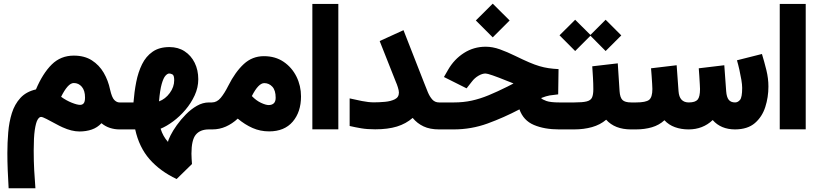

<svg xmlns="http://www.w3.org/2000/svg" viewBox="-20 -703 4440 1043"><path d="M380.9 -400.9Q439 -400.9 479 -375.2Q519 -349.6 543.5 -307.6Q567.9 -265.6 578.1 -215.8Q587.9 -172.9 601.1 -159.7Q614.3 -146.5 628.9 -146.5H642.6V0H628.9Q602.5 0 577.4 -8.1Q552.2 -16.1 531.2 -33.7Q508.8 -9.8 478.5 0.7Q448.2 11.2 411.6 11.2Q369.6 11.2 319.3 -11.7Q303.7 -18.6 279.3 -32Q254.9 -45.4 232.9 -56.6Q210.9 -67.9 203.1 -67.9Q192.9 -67.9 183.8 -52Q174.8 -36.1 168.9 3.4Q163.1 43 163.1 114.7Q163.1 172.4 165.8 221.9Q168.5 271.5 172.4 319.8H26.9Q23.9 272.5 22 222.7Q20 172.9 20 128.4Q20 71.8 24.7 15.9Q29.3 -40 44.4 -88.4Q59.6 -136.7 90.8 -170.9Q122.1 -205.1 175.3 -217.3Q212.4 -304.7 261.2 -352.8Q310.1 -400.9 380.9 -400.9ZM415 -133.3Q427.7 -133.3 434.8 -142.1Q441.9 -150.9 441.9 -173.3Q441.9 -210.9 424.6 -231.4Q407.2 -252 380.9 -252Q364.3 -252 346.9 -232.4Q329.6 -212.9 312 -177.2Q340.3 -156.7 369.9 -145Q399.4 -133.3 415 -133.3Z M939.5 269.5Q849.6 227.1 792.7 162.1Q735.8 97.2 714.4 0H623V-146.5H705.1Q709.5 -203.6 720 -257.3Q730.5 -311 751.7 -354Q772.9 -397 809.1 -422.1Q845.2 -447.3 900.4 -447.3Q947.8 -447.3 982.9 -424.3Q1018.1 -401.4 1037.6 -361.8Q1057.1 -322.3 1057.1 -272.5Q1057.1 -227.5 1037.6 -185.1Q1018.1 -142.6 987.1 -106.2Q956.1 -69.8 920.4 -43.5Q884.8 -17.1 852.5 -3.9Q865.2 37.6 892.6 67.9Q894 57.1 906.5 32.2Q918.9 7.3 940.4 -22.9Q961.9 -53.2 989.7 -81.5Q1017.6 -109.9 1049.6 -128.2Q1081.5 -146.5 1115.2 -146.5H1131.8V0H1114.3Q1067.4 0 1043.7 28.6Q1020 57.1 1020 131.8Q1020 145.5 1021 159.9Q1022 174.3 1022.9 188ZM843.8 -152.3Q878.4 -165 902.3 -197.8Q926.3 -230.5 926.3 -267.1Q926.3 -293.9 916.7 -298.8Q907.2 -303.7 899.4 -303.7Q889.6 -303.7 878.7 -291.5Q867.7 -279.3 858.4 -246.8Q849.1 -214.4 843.8 -152.3Z M1271.5 -58.6Q1241.7 -30.8 1207 -15.4Q1172.4 0 1133.3 0H1112.8V-146.5H1130.9Q1158.2 -146.5 1179 -171.4Q1199.7 -196.3 1220.2 -237.3Q1257.8 -312 1304.2 -355Q1350.6 -397.9 1413.6 -397.9Q1475.6 -397.9 1520.8 -367.2Q1565.9 -336.4 1590.6 -286.6Q1615.2 -236.8 1615.2 -179.2Q1615.2 -94.7 1570.1 -42Q1524.9 10.7 1441.9 10.7Q1394 10.7 1352.3 -7.6Q1310.5 -25.9 1271.5 -58.6ZM1348.1 -181.2Q1371.6 -156.7 1397.7 -144.5Q1423.8 -132.3 1439.9 -132.3Q1457 -132.3 1467.3 -141.8Q1477.5 -151.4 1477.5 -171.9Q1477.5 -212.4 1459.5 -231.9Q1441.4 -251.5 1415.5 -251.5Q1383.8 -251.5 1348.1 -181.2Z M1676.8 -681.6H1817.9V-0.5H1676.8Z M1879.4 -168.5Q1909.2 -161.6 1945.6 -154.3Q1981.9 -147 2010.7 -147Q2040 -147 2071.5 -149.9Q2103 -152.8 2125 -163.8Q2147 -174.8 2147 -200.2Q2147 -211.4 2141.1 -229.5Q2135.3 -247.6 2131.3 -255.9L2042.5 -480L2171.9 -539.1L2284.7 -251Q2294.4 -225.6 2304.4 -201.7Q2314.5 -177.7 2328.6 -162.1Q2342.8 -146.5 2365.2 -146.5H2385.7V0H2365.2Q2315.4 0 2280.8 -16.4Q2246.1 -32.7 2221.7 -62.5Q2185.5 -30.8 2136.2 -15.6Q2086.9 -0.5 2018.1 -0.5Q1974.6 -0.5 1942.9 -5.9Q1911.1 -11.2 1879.4 -18.6Z M2564.9 -591.8 2656.7 -683.1 2748.5 -591.8 2656.7 -500ZM3012.2 -190.4Q2984.4 -187.5 2966.3 -184.6Q2948.2 -181.6 2919.4 -170.4Q2925.3 -162.6 2948 -154.5Q2970.7 -146.5 3019 -146.5H3045.4V0H3017.1Q2937.5 0 2880.4 -24.2Q2823.2 -48.3 2801.8 -108.9Q2717.3 -64.5 2628.9 -32.2Q2540.5 0 2444.3 0H2366.2V-146.5H2445.8Q2497.6 -146.5 2543 -156.5Q2588.4 -166.5 2635 -185.8Q2681.6 -205.1 2736.3 -232.4L2769.5 -249.5Q2762.2 -252.4 2754.9 -255.6Q2747.6 -258.8 2737.8 -262.2Q2635.7 -303.7 2617.7 -303.7Q2599.6 -303.7 2578.9 -291.5Q2558.1 -279.3 2543 -259.3L2514.6 -223.1L2391.6 -284.7L2414.6 -324.7Q2447.3 -381.3 2500.5 -415.3Q2553.7 -449.2 2618.2 -449.2Q2655.8 -449.2 2695.3 -435.1Q2734.9 -420.9 2778.8 -399.4Q2822.8 -377.9 2854 -364.5Q2885.3 -351.1 2910.2 -343.8Q2935.1 -336.4 2959.5 -332.8Q2983.9 -329.1 3014.2 -327.6Z M3419.9 0H3408.2Q3319.8 0 3272.9 -52.7Q3240.2 -24.9 3195.8 -12.5Q3151.4 0 3098.6 0H3025.9V-146.5H3099.6Q3145 -146.5 3167 -152.1Q3189 -157.7 3196 -173.1Q3203.1 -188.5 3203.1 -218.3Q3203.1 -248.5 3201.2 -281Q3199.2 -313.5 3197.3 -342.8L3335.9 -358.9L3345.7 -207.5Q3348.1 -172.9 3361.6 -159.7Q3375 -146.5 3409.2 -146.5H3419.9ZM3019.5 -511.2 3104.5 -595.7 3187.5 -513.2 3270 -595.7 3355 -510.7 3270 -425.8 3187.5 -508.8 3104.5 -425.8Z M3973.1 -146.5Q3988.3 -146.5 4000 -160.4Q4011.7 -174.3 4011.7 -225.6Q4011.7 -243.2 4007.3 -269.3Q4002.9 -295.4 3996.6 -323.7Q3990.2 -352.1 3983.4 -375.5L4119.1 -409.7Q4131.8 -368.2 4143.1 -322.5Q4154.3 -276.9 4154.3 -232.9Q4154.3 -174.8 4137.2 -121.6Q4120.1 -68.4 4080.8 -34.4Q4041.5 -0.5 3973.6 0Q3896 0 3851.6 -50.8Q3797.9 0 3720.7 0Q3680.2 0 3646.5 -12.2Q3612.8 -24.4 3589.4 -49.8Q3561 -23.4 3521.5 -11.7Q3481.9 0 3434.1 0H3400.4V-146.5H3435.1Q3488.3 -146.5 3506.1 -160.6Q3523.9 -174.8 3523.9 -219.2Q3523.9 -226.6 3522.7 -247.1Q3521.5 -267.6 3519.8 -291.5Q3518.1 -315.4 3516.6 -332L3655.8 -348.6L3666 -207.5Q3670.4 -146.5 3721.7 -146.5Q3756.8 -146.5 3769.8 -161.9Q3782.7 -177.2 3782.7 -219.2Q3782.7 -225.6 3781.5 -246.3Q3780.3 -267.1 3778.8 -291.3Q3777.3 -315.4 3775.9 -332L3914.6 -348.6L3924.8 -207.5Q3927.2 -175.3 3938.7 -160.9Q3950.2 -146.5 3973.1 -146.5Z M4215.8 -681.6H4356.9V-0.5H4215.8Z"/></svg>

Font: Vazir Black WOL
Style: Black-WOL
Weight: 900
Designer: Saber Rastikerdar
Foundry: Saber Rastikerdar
Version: Version 30.0.0